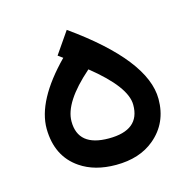

<svg xmlns="http://www.w3.org/2000/svg" viewBox="-75 -529 610 604"><g transform="rotate(-15 230.0 -227.5)"><path d="M225.1 -314.5Q131.8 -232.9 131.8 -170.4Q131.8 -88.4 231.9 -88.4Q333.5 -88.4 333 -170.9Q333 -229 226.1 -314.5L225.6 -314.9ZM191.9 -452.6Q414.6 -294.4 414.6 -168Q414.6 -89.8 357.9 -42.5Q309.6 -2 232.4 -2Q163.1 -2 116.7 -33.7Q51.3 -78.1 50.3 -168Q49.8 -259.8 158.7 -370.6L157.7 -371.1L143.1 -381.8Z"/></g></svg>

Font: Nahid FD
Style: FD
Weight: 400
Foundry: DejaVu fonts team - Redesigned by Saber Rastikerdar
Version: Version 0.3.0